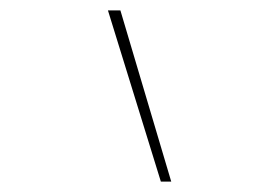

<svg xmlns="http://www.w3.org/2000/svg" viewBox="-20 -792 540 370"><path d="M290 -442 188 -772H212L310 -442Z"/></svg>

Font: Iosevka Term Curly Thin
Style: Regular
Weight: 100
Designer: Belleve Invis
Foundry: Belleve Invis
Version: Version 32.3.0